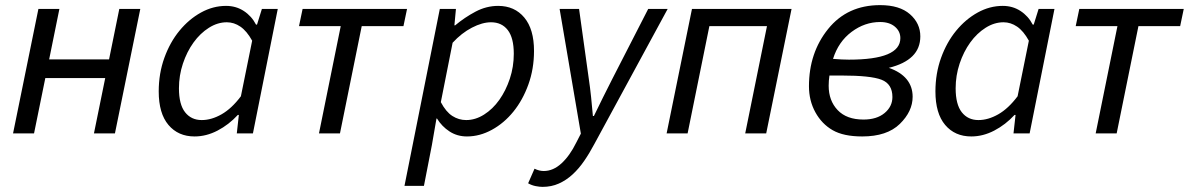

<svg xmlns="http://www.w3.org/2000/svg" viewBox="-20 -521 4644 750"><path d="M31 0 130 -486H212L172 -289H406L446 -486H528L429 0H347L391 -216H157L113 0Z M600 -164Q600 -234 622 -295Q644 -356 681 -401Q718 -446 765 -472Q812 -498 863 -498Q902 -498 932.5 -478Q963 -458 980 -425H984L1003 -486H1065L968 0H905L913 -72H909Q874 -34 830 -11Q786 12 740 12Q676 12 638 -33Q600 -78 600 -164ZM768 -52Q806 -52 845.5 -74.5Q885 -97 921 -145L965 -362Q944 -400 919 -417Q894 -434 866 -434Q830 -434 796 -412.5Q762 -391 736 -355Q710 -319 694.5 -272.5Q679 -226 679 -176Q679 -113 703 -82.5Q727 -52 768 -52Z M1226 0 1311 -419H1148L1162 -486H1570L1556 -419H1393L1308 0Z M1667 46 1636 205H1560L1698 -486H1761L1755 -422H1758Q1795 -453 1837.5 -475.5Q1880 -498 1926 -498Q1990 -498 2028 -452.5Q2066 -407 2066 -322Q2066 -252 2044 -191Q2022 -130 1985.5 -85Q1949 -40 1901.5 -14Q1854 12 1804 12Q1766 12 1736 -7.5Q1706 -27 1687 -58H1685ZM1898 -434Q1864 -434 1823.5 -413Q1783 -392 1748 -354L1702 -122Q1722 -84 1747 -68Q1772 -52 1801 -52Q1837 -52 1871 -73.5Q1905 -95 1930.5 -131Q1956 -167 1971.5 -213.5Q1987 -260 1987 -311Q1987 -373 1963.5 -403.5Q1940 -434 1898 -434Z M2068 138Q2086 147 2104 147Q2141 147 2173.5 117Q2206 87 2231 36L2249 1L2166 -486H2242L2280 -213Q2285 -180 2289 -141.5Q2293 -103 2296 -68H2300Q2317 -103 2335.5 -140.5Q2354 -178 2372 -213L2512 -486H2588L2302 41Q2283 77 2262 107.5Q2241 138 2216.5 160.5Q2192 183 2163 196Q2134 209 2099 209Q2088 209 2072.5 206Q2057 203 2043 195L2068 138Z M2584 0 2683 -486H3072L2973 0H2891L2976 -419H2751L2666 0Z M3452 -256Q3498 -240 3521.5 -211.5Q3545 -183 3545 -143Q3545 -86 3495 -37Q3445 12 3348 12Q3275 12 3232.5 -12.5Q3190 -37 3165 -82.5Q3140 -128 3140 -184Q3140 -315 3215 -408Q3290 -501 3418 -501Q3494 -501 3534.5 -465.5Q3575 -430 3575 -379Q3575 -332 3544 -301.5Q3513 -271 3452 -256ZM3234 -291Q3270 -288 3296 -288Q3397 -288 3447 -309Q3497 -330 3497 -372Q3497 -399 3475.5 -417Q3454 -435 3418 -435Q3358 -435 3306.5 -396.5Q3255 -358 3234 -291ZM3220 -226Q3217 -206 3217 -186Q3217 -128 3252 -91Q3287 -54 3353 -54Q3405 -54 3435.5 -79.5Q3466 -105 3466 -142Q3466 -193 3423.5 -209.5Q3381 -226 3267 -226Q3256 -226 3220 -226Z M3634 -164Q3634 -234 3656 -295Q3678 -356 3715 -401Q3752 -446 3799 -472Q3846 -498 3897 -498Q3936 -498 3966.5 -478Q3997 -458 4014 -425H4018L4037 -486H4099L4002 0H3939L3947 -72H3943Q3908 -34 3864 -11Q3820 12 3774 12Q3710 12 3672 -33Q3634 -78 3634 -164ZM3802 -52Q3840 -52 3879.5 -74.5Q3919 -97 3955 -145L3999 -362Q3978 -400 3953 -417Q3928 -434 3900 -434Q3864 -434 3830 -412.5Q3796 -391 3770 -355Q3744 -319 3728.5 -272.5Q3713 -226 3713 -176Q3713 -113 3737 -82.5Q3761 -52 3802 -52Z M4260 0 4345 -419H4182L4196 -486H4604L4590 -419H4427L4342 0Z"/></svg>

Font: mr_Source Sans Pro
Style: Italic
Weight: 400
Italic angle: -11°
Designer: Paul D. Hunt
Foundry: Adobe Systems Incorporated
Version: Version 1.036;July 10, 2024;FontCreator 11.5.0.2430 64-bit